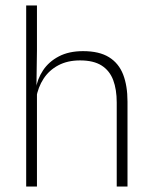

<svg xmlns="http://www.w3.org/2000/svg" viewBox="-20 -684 556 704"><path d="M447.5 0H408V-308Q408 -356 395 -390.5Q382 -425 352.5 -443.8Q323 -462.5 273.5 -462.5Q227.5 -462.5 193.8 -444.5Q160 -426.5 139.8 -395.5Q119.5 -364.5 112.5 -324L99 -356H111Q116.5 -394 137.8 -426Q159 -458 195.8 -477.2Q232.5 -496.5 284.5 -496.5Q344 -496.5 379.8 -474.2Q415.5 -452 431.5 -410.8Q447.5 -369.5 447.5 -311.5ZM115.5 0H76V-664H115.5V-498.5L113.5 -359L115.5 -355Z"/></svg>

Font: Anek Malayalam ExtraLight
Style: Regular
Weight: 250
Version: Version 1.003